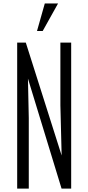

<svg xmlns="http://www.w3.org/2000/svg" viewBox="-20 -1110 520 1130"><path d="M81.1 0V-859.4H131.8L342.8 -194.8L335.4 -490.7V-859.4H398.9V0H342.3L144.5 -647.5L149.4 -415V0ZM197.8 -927.7 243.7 -1089.8H321.8L231.4 -927.7Z"/></svg>

Font: Antonio Thin
Style: Regular
Weight: 250
Designer: Vernon Adams
Foundry: Vernon Adams
Version: Version 1.002